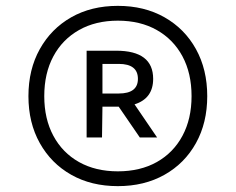

<svg xmlns="http://www.w3.org/2000/svg" viewBox="-20 -769 804 655"><path d="M382 -134Q291.5 -134 223 -172.8Q154.5 -211.5 115.8 -280.8Q77 -350 77 -441Q77 -532 115.8 -601.5Q154.5 -671 223 -710Q291.5 -749 382 -749Q472.5 -749 541.2 -710Q610 -671 648.5 -601.5Q687 -532 687 -441Q687 -350 648.5 -280.8Q610 -211.5 541.2 -172.8Q472.5 -134 382 -134ZM382 -184.5Q458.5 -184.5 515 -216.2Q571.5 -248 602.5 -305.8Q633.5 -363.5 633.5 -441Q633.5 -519 602.5 -576.8Q571.5 -634.5 515 -666.5Q458.5 -698.5 382 -698.5Q306 -698.5 249.5 -666.5Q193 -634.5 162 -576.8Q131 -519 131 -441Q131 -363.5 162 -305.8Q193 -248 249.5 -216.2Q306 -184.5 382 -184.5ZM275.5 -300V-596H376.5Q502.5 -596 502.5 -500Q502.5 -433 439 -413L516 -300H457L385 -405Q381 -405 376.5 -405H329.5L328 -300ZM329.5 -450H385Q450.5 -450 450.5 -500Q450.5 -551 385 -551H329.5Z"/></svg>

Font: Encode Sans Expanded Expanded Medium
Style: Regular
Weight: 500
Width: 7
Designer: Multiple Designers
Foundry: Impallari Type
Version: Version 3.000; ttfautohint (v1.8.3) -l 8 -r 50 -G 200 -x 14 